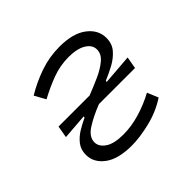

<svg xmlns="http://www.w3.org/2000/svg" viewBox="-132 -684 851 851"><g transform="rotate(-45 293.0 -258.5)"><path d="M250.5 9.8Q165.5 9.8 121.3 -23.4Q77.1 -56.6 77.1 -105.5Q77.1 -137.7 94.5 -160.2Q111.8 -182.6 137.7 -198.5Q163.6 -214.4 189.5 -226.1L190.9 -232.9L70.3 -223.6L80.1 -279.8H274.9Q314.9 -295.4 353.5 -312.7Q392.1 -330.1 417.2 -351.6Q442.4 -373 442.4 -400.9Q442.4 -429.7 412.4 -448Q382.3 -466.3 329.6 -466.3Q276.4 -466.3 227.5 -448.2Q178.7 -430.2 127.9 -402.8L99.1 -454.6Q151.4 -486.3 210.4 -506.8Q269.5 -527.3 333.5 -527.3Q417.5 -527.3 462.9 -492.9Q508.3 -458.5 508.3 -407.7Q508.3 -371.1 487.1 -346.4Q465.8 -321.8 434.6 -304.9Q403.3 -288.1 372.6 -275.4L370.6 -268.6L513.2 -279.8L503.4 -223.6H277.3Q221.2 -201.7 182.1 -176.5Q143.1 -151.4 143.1 -117.7Q143.1 -90.8 171.9 -71Q200.7 -51.3 258.8 -51.3Q309.1 -51.3 361.8 -66.9Q414.6 -82.5 463.4 -108.9L484.9 -57.1Q431.6 -22 366.5 -6.1Q301.3 9.8 250.5 9.8Z"/></g></svg>

Font: Cascadia Mono Light
Style: Italic
Weight: 300
Italic angle: -10°
Monospace: yes
Designer: Aaron Bell
Foundry: Saja Typeworks
Version: Version 2404.023; ttfautohint (v1.8.4)